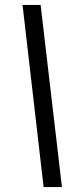

<svg xmlns="http://www.w3.org/2000/svg" viewBox="-20 -745 318 775"><path d="M156 10 71 -725H144L230 10Z"/></svg>

Font: Libra Sans Modern
Style: Italic
Weight: 400
Italic angle: -12°
Foundry: Stefan Peev, Context Ltd
Version: Version 1.000